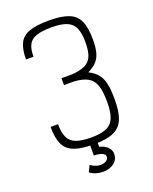

<svg xmlns="http://www.w3.org/2000/svg" viewBox="-180 -912 961 1206"><g transform="rotate(-20 300.0 -309.0)"><path d="M300 14Q217 14 169 -4Q121 -22 101 -65Q81 -108 81 -182H131Q131 -125 146.5 -92.5Q162 -60 199 -46Q236 -32 300 -32Q364 -32 401 -48Q438 -64 453.5 -102.5Q469 -141 469 -208Q469 -277 455.5 -317.5Q442 -358 409.5 -377Q377 -396 320 -400H250V-446H320Q377 -450 409.5 -466Q442 -482 455.5 -516Q469 -550 469 -607Q469 -668 453.5 -703Q438 -738 401 -753Q364 -768 300 -768Q236 -768 199 -755.5Q162 -743 146.5 -714Q131 -685 131 -633H81Q81 -702 101 -741.5Q121 -781 169 -797.5Q217 -814 300 -814Q383 -814 431 -795Q479 -776 499 -731Q519 -686 519 -607Q519 -555 510 -521Q501 -487 479.5 -464Q458 -441 421 -423Q458 -405 479.5 -379Q501 -353 510 -312.5Q519 -272 519 -208Q519 -123 499 -75Q479 -27 431 -6.5Q383 14 300 14ZM294 196Q271 196 247.5 188.5Q224 181 209 168L230 126Q243 136 260.5 143Q278 150 294 150Q319 150 334 139.5Q349 129 349 113Q349 98 328.5 89Q308 80 275 80V-5H325V40Q358 47 378.5 67Q399 87 399 113Q399 150 370 173Q341 196 294 196Z"/></g></svg>

Font: Victor Mono Thin
Style: Regular
Weight: 100
Monospace: yes
Designer: Rune Bjørnerås
Version: Version 1.561;gftools[0.9.30]